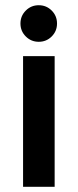

<svg xmlns="http://www.w3.org/2000/svg" viewBox="-20 -715 297 735"><path d="M68.3 0V-500H189.2V0ZM128.3 -555Q99.2 -555 78.8 -575.4Q58.3 -595.8 58.3 -625Q58.3 -654.2 78.8 -674.6Q99.2 -695 128.3 -695Q157.5 -695 177.9 -674.6Q198.3 -654.2 198.3 -625Q198.3 -595.8 177.9 -575.4Q157.5 -555 128.3 -555Z"/></svg>

Font: Funnel Sans Light SemiBold
Style: Regular
Weight: 600
Version: Version 1.000